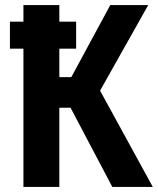

<svg xmlns="http://www.w3.org/2000/svg" viewBox="-20 -734 620 754"><path d="M72 0V-543H19V-649H72V-714H213V-649H279V-543H213V-431H260L413 -714H562L373 -378L580 0H421L257 -311H213V0Z"/></svg>

Font: Noto Sans Condensed
Style: Bold
Weight: 700
Width: 3
Designer: Monotype Design Team
Foundry: Monotype Imaging Inc.
Version: Version 2.013; ttfautohint (v1.8.4.7-5d5b)